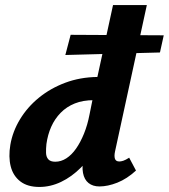

<svg xmlns="http://www.w3.org/2000/svg" viewBox="-20 -731 669 761"><path d="M136 10Q89 10 60.5 -12Q32 -34 22.5 -71.5Q13 -109 21 -157Q30 -210 59.5 -258.5Q89 -307 134.5 -344Q180 -381 238.5 -403Q297 -425 366 -426L428 -711H562L436 -131Q432 -113 435.5 -102Q439 -91 453 -91Q460 -91 469 -94Q478 -97 492 -106L519 -55Q483 -22 445 -7Q407 8 374 8Q348 8 331 -5.5Q314 -19 309 -45.5Q304 -72 312 -110L341 -246L410 -277Q394 -210 366 -157Q338 -104 301 -67Q264 -30 222 -10Q180 10 136 10ZM199 -90Q222 -90 243 -103.5Q264 -117 281.5 -142Q299 -167 313 -201.5Q327 -236 335 -278L355 -377L423 -334H352Q309 -334 276.5 -321Q244 -308 220.5 -284Q197 -260 183 -228.5Q169 -197 164 -160Q162 -141 162.5 -125Q163 -109 171.5 -99.5Q180 -90 199 -90ZM260 -593 629 -591 614 -523 239 -513Z"/></svg>

Font: Ysabeau Office ExtraBold
Style: Italic
Weight: 800
Italic angle: -12°
Designer: Christian Thalmann (Catharsis Fonts)
Version: Version 2.001;gftools[0.9.30]; featfreeze: tnum,lnum,ss02